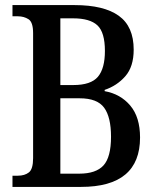

<svg xmlns="http://www.w3.org/2000/svg" viewBox="-20 -734 616 754"><path d="M29 0V-44H50Q77 -44 93.5 -57Q110 -70 110 -113V-604Q110 -647 92 -658.5Q74 -670 50 -670H29V-714H273Q388 -714 446.5 -672Q505 -630 505 -539Q505 -472 472 -434.5Q439 -397 391 -381V-376Q453 -365 491.5 -319.5Q530 -274 530 -194Q530 0 298 0ZM268 -400Q337 -400 364.5 -432.5Q392 -465 392 -534Q392 -607 362.5 -634.5Q333 -662 267 -662H217V-400ZM291 -52Q357 -52 386.5 -84.5Q416 -117 416 -197Q416 -274 389 -311Q362 -348 293 -348H217V-52Z"/></svg>

Font: Noto Serif Tamil Condensed Medium
Style: Regular
Weight: 500
Width: 3
Designer: Indian Type Foundry, Tom Grace, and the Monotype Design Team
Foundry: Monotype Imaging Inc.
Version: Version 2.004; ttfautohint (v1.8.4.7-5d5b)